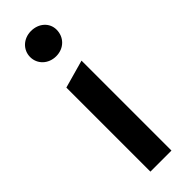

<svg xmlns="http://www.w3.org/2000/svg" viewBox="-259 -789 806 806"><g transform="rotate(-45 144.0 -386.0)"><path d="M144 -622C191 -622 224 -656 224 -700C224 -741 190 -772 144 -772C98 -772 64 -739 64 -697C64 -655 98 -622 144 -622ZM81 -499V0H206V-534Z"/></g></svg>

Font: Talent
Style: Bold
Weight: 600
Designer: Mike Powis
Version: Version 1.001;hotconv 1.0.109;makeotfexe 2.5.65596